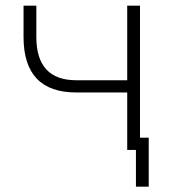

<svg xmlns="http://www.w3.org/2000/svg" viewBox="-20 -538 626 689"><path d="M467.8 131.8V0H436.5V-206.1H253.9Q64.5 -206.1 64.5 -405.3V-517.6H110.4V-405.3Q110.4 -250 253.9 -250H436.5V-517.6H482.4V-43.9H513.7V131.8Z"/></svg>

Font: Cascadia Mono NF ExtraLight
Style: Regular
Weight: 200
Monospace: yes
Designer: Aaron Bell
Foundry: Saja Typeworks
Version: Version 2404.023; ttfautohint (v1.8.4)